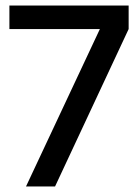

<svg xmlns="http://www.w3.org/2000/svg" viewBox="-20 -674 499 694"><path d="M14 -569V-654H445V-569L179 0H74L341 -569Z"/></svg>

Font: Hind Guntur Medium
Style: Regular
Weight: 500
Designer: Manushi Parikh, Hitesh Malaviya
Foundry: Indian Type Foundry
Version: Version 1.000;PS 1.0;hotconv 1.0.86;makeotf.lib2.5.63406; tt